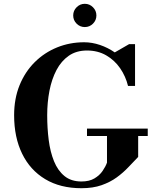

<svg xmlns="http://www.w3.org/2000/svg" viewBox="-20 -983 822 1013"><path d="M366.2 -901.4Q366.2 -926.6 384.2 -944.7Q402.2 -962.9 427.4 -962.9Q452.6 -962.9 470.6 -944.7Q488.6 -926.6 488.6 -901.4Q488.6 -876.2 470.6 -858.2Q452.6 -840.2 427.4 -840.2Q402.2 -840.2 384.2 -858.2Q366.2 -876.2 366.2 -901.4ZM439 -304.5H759.5V-265.5H709V-155Q684.5 -129.5 657.2 -100.8Q630 -72 595.8 -47Q561.5 -22 516 -6Q470.5 10 409.5 10Q298 10 218.5 -37.8Q139 -85.5 96.8 -172Q54.5 -258.5 54.5 -375Q54.5 -462.5 83.2 -533.2Q112 -604 163 -654.8Q214 -705.5 281 -732.8Q348 -760 424 -760Q465.5 -760 507.5 -745.8Q549.5 -731.5 585.5 -706.5L661 -750H692.5V-529.5H655.5Q643 -580.5 613.8 -623Q584.5 -665.5 540.2 -691Q496 -716.5 439 -716.5Q383 -716.5 343.2 -689Q303.5 -661.5 278.2 -613.8Q253 -566 241 -504.5Q229 -443 229 -375Q229 -307 237 -244.2Q245 -181.5 265 -132.2Q285 -83 320.2 -54.2Q355.5 -25.5 409.5 -25.5Q451.5 -25.5 478.5 -41.8Q505.5 -58 521.2 -81Q537 -104 544.5 -125V-265.5H439Z"/></svg>

Font: Bodoni* 06pt
Style: Bold
Weight: 700
Version: Version 2.3